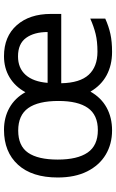

<svg xmlns="http://www.w3.org/2000/svg" viewBox="175 -760 595 986"><g transform="rotate(-90 473.0 -267.5)"><path d="M677 -545Q778 -545 836 -479.5Q894 -414 894 -304V-251H538Q540 -155 581.5 -110Q623 -65 700 -65Q753 -65 791.5 -74.5Q830 -84 870 -102V-25Q830 -7 791 1.5Q752 10 699 10Q631 10 579 -18Q527 -46 495 -101Q464 -46 413 -18Q362 10 296 10Q226 10 171.5 -22.5Q117 -55 85.5 -117.5Q54 -180 54 -269Q54 -401 119.5 -473Q185 -545 299 -545Q362 -545 412 -517Q462 -489 492 -435Q521 -488 568.5 -516.5Q616 -545 677 -545ZM295 -472Q216 -472 181 -421Q146 -370 146 -269Q146 -168 182 -115.5Q218 -63 297 -63Q375 -63 411 -114Q447 -165 447 -265Q447 -369 410.5 -420.5Q374 -472 295 -472ZM676 -473Q616 -473 581 -434Q546 -395 540 -321H801Q801 -390 771 -431.5Q741 -473 676 -473Z"/></g></svg>

Font: Noto Sans Ol Chiki
Style: Regular
Weight: 400
Designer: Monotype Design Team, Lewis McGuffie
Foundry: Monotype Imaging Inc.
Version: Version 2.003